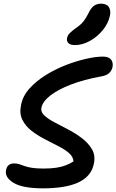

<svg xmlns="http://www.w3.org/2000/svg" viewBox="-20 -1019 635 1048"><path d="M216 9Q103 9 54 -21Q5 -51 13 -90Q16 -108 27 -117.5Q38 -127 57 -127Q72 -127 84.5 -123Q97 -119 113 -113Q129 -107 154 -103Q179 -99 218 -99Q257 -99 287 -103.5Q317 -108 340 -117Q363 -126 381 -138Q380 -163 356.5 -183.5Q333 -204 297 -222Q261 -240 222 -260.5Q183 -281 151 -306Q119 -331 102 -365.5Q85 -400 95 -446Q104 -495 141 -536Q178 -577 230.5 -609.5Q283 -642 340 -664Q397 -686 450 -698Q503 -710 540 -710Q564 -710 576.5 -702Q589 -694 593 -681Q597 -668 594 -652Q590 -634 576 -620.5Q562 -607 533 -602Q438 -585 367 -557.5Q296 -530 254.5 -497.5Q213 -465 206 -431Q201 -409 222 -389Q243 -369 279 -350.5Q315 -332 355.5 -310.5Q396 -289 430 -262.5Q464 -236 483 -202.5Q502 -169 492 -124Q485 -88 461.5 -62Q438 -36 401.5 -20.5Q365 -5 318 2Q271 9 216 9ZM390 -773Q364 -773 353.5 -783.5Q343 -794 346 -811Q349 -826 360 -837.5Q371 -849 392 -864Q421 -884 435 -901.5Q449 -919 463 -947Q478 -978 494.5 -988.5Q511 -999 531 -999Q562 -999 574 -980.5Q586 -962 580 -933Q571 -891 540.5 -854Q510 -817 469.5 -795Q429 -773 390 -773Z"/></svg>

Font: Shantell Sans Medium
Style: Italic
Weight: 500
Italic angle: -11°
Designer: Stephen Nixon, Anya Danilova, Shantell Martin
Foundry: Arrow Type
Version: Version 1.011;[c5ecc13dd]